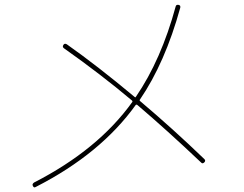

<svg xmlns="http://www.w3.org/2000/svg" viewBox="-20 -761 1040 817"><path d="M132.8 34.2Q124 40 120.1 30.3Q115.2 22.5 125 15.6Q397.5 -124 543 -327.1Q544.9 -330.1 542 -333Q407.2 -446.3 252 -555.7Q244.1 -561.5 250 -570.3Q254.9 -578.1 264.6 -572.3Q393.6 -481.4 552.7 -348.6Q556.6 -344.7 558.6 -349.6Q666 -506.8 727.5 -733.4Q729.5 -742.2 740.2 -740.2Q749 -738.3 747.1 -728.5Q682.6 -494.1 575.2 -336.9Q572.3 -334 577.1 -330.1Q715.8 -212.9 849.6 -84Q856.4 -77.1 849.6 -70.3Q841.8 -62.5 835.9 -69.3Q689.5 -208 565.4 -313.5Q561.5 -317.4 557.6 -314.5Q408.2 -106.4 132.8 34.2Z"/></svg>

Font: Rounded-X Mgen+ 1m thin
Style: Regular
Weight: 100
Designer: [Source Han Sans]
Ryoko NISHIZUKA  (kana & ideographs); Paul D. Hunt (Latin, Greek & Cyrillic); Wenlong ZHANG  (bopomofo
Version: Version 1.059.20150602